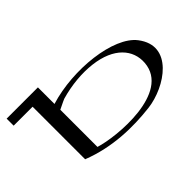

<svg xmlns="http://www.w3.org/2000/svg" viewBox="-86 -904 1213 1213"><g transform="rotate(-45 520.0 -297.5)"><path d="M958.3 -357.4C861.6 -483.9 537.3 -520.5 299.4 -447.1V-595.2L20 -595.2V-532.5H189.2V-63.1C365.3 6.2 546.3 8.5 701.1 -9.6C871 -29.6 1093.7 -180.1 958.3 -357.4ZM886.1 -226.9C867 21.6 429.5 -21.8 299.4 -63.1V-395C336.3 -414.2 367.3 -427 366.5 -426.8C463.6 -454.7 560.7 -462.7 644.5 -452.8C815 -432.6 894.7 -338.4 886.1 -226.9Z"/></g></svg>

Font: Novoposelensky
Style: Regular
Weight: 400
Designer: Sasha Pavljenko
Version: Version 1.002;Fontself Maker 3.5.4